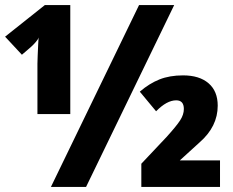

<svg xmlns="http://www.w3.org/2000/svg" viewBox="-25 -734 916 754"><path d="M175 0 521 -714H659L313 0ZM122 -286V-484Q122 -494 123 -516.5Q124 -539 125 -560.5Q126 -582 127 -587Q125 -580 115.5 -569Q106 -558 97 -550L61 -519L-5 -590L151 -714H251V-286ZM530 0V-91L629 -196Q668 -239 682.5 -261.5Q697 -284 697 -306Q697 -340 667 -340Q630 -340 588 -297L524 -374Q561 -406 601 -422Q641 -438 694 -438Q758 -438 794 -407Q830 -376 830 -319Q830 -237 759 -175L681 -104H839V0Z"/></svg>

Font: Noto Sans Disp ExtBd
Style: Regular
Weight: 800
Designer: Monotype Design Team
Foundry: Monotype Imaging Inc.
Version: Version 2.000;GOOG;noto-source:20170915:90ef993387c0; ttfaut